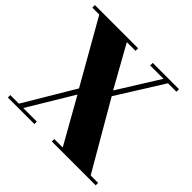

<svg xmlns="http://www.w3.org/2000/svg" viewBox="-177 -879 1059 1059"><g transform="rotate(45 352.5 -350.0)"><path d="M700 0H358V-19H424L275 -283L116 -19H222V0H15V-19H82L257 -313L48 -680H-6V-700H331V-680H263L398 -438L549 -680H445V-700H650V-680H584L415 -410L642 -19H700Z"/></g></svg>

Font: Abril Fatface
Style: Regular
Weight: 400
Designer: Veronika Burian, Jos Scaglione
Foundry: TypeTogether
Version: Version 1.001